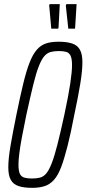

<svg xmlns="http://www.w3.org/2000/svg" viewBox="-20 -897 417 925"><path d="M136 8Q95 8 69.5 -0.5Q44 -9 32 -30.5Q20 -52 20 -91Q20 -132 30.5 -193.5Q41 -255 59 -344Q77 -432 92 -494Q107 -556 122.5 -595.5Q138 -635 157 -657Q176 -679 201 -687.5Q226 -696 262 -696Q302 -696 327.5 -687.5Q353 -679 365 -657.5Q377 -636 377 -597Q377 -557 367 -495Q357 -433 338 -344Q321 -255 305.5 -194Q290 -133 275 -93Q260 -53 240.5 -31Q221 -9 195.5 -0.5Q170 8 136 8ZM134 -37Q157 -37 173.5 -41.5Q190 -46 203 -61.5Q216 -77 229 -110Q242 -143 256.5 -200Q271 -257 290 -344Q310 -437 318.5 -494.5Q327 -552 327 -583Q327 -614 320 -628.5Q313 -643 299 -647Q285 -651 264 -651Q241 -651 224 -646.5Q207 -642 193.5 -626.5Q180 -611 167 -578Q154 -545 140 -488Q126 -431 107 -344Q94 -282 85.5 -236Q77 -190 73 -157.5Q69 -125 69 -104Q69 -73 76 -59Q83 -45 98 -41Q113 -37 134 -37ZM260 -759H227L217 -871L219 -877H268L262 -764ZM341 -759H309L297 -871L300 -877H349L342 -764Z"/></svg>

Font: Saira UltraCondensed Light
Style: Italic
Weight: 300
Width: 1
Italic angle: -12°
Designer: Hector Gatti with collaboration of the Omnibus-Type team
Foundry: Omnibus-Type
Version: Version 1.101